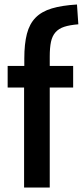

<svg xmlns="http://www.w3.org/2000/svg" viewBox="-20 -833 368 853"><path d="M87 -444H14V-540H88V-573Q88 -638 99.5 -682.5Q111 -727 138 -754.5Q165 -782 210 -795.5Q255 -809 322 -813L328 -725Q290 -722 265.5 -714Q241 -706 226.5 -689.5Q212 -673 206.5 -647Q201 -621 201 -582V-540H305V-444H201V0H87Z"/></svg>

Font: Encode Sans Compressed
Style: SemiBold
Weight: 600
Designer: Pablo Impallari, Andres Torresi
Foundry: Pablo Impallari, Andres Torresi
Version: Version 1.000; ttfautohint (v1.00) -l 8 -r 50 -G 200 -x 14 -